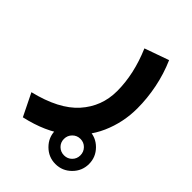

<svg xmlns="http://www.w3.org/2000/svg" viewBox="-200 -351 728 728"><g transform="rotate(45 164.0 12.5)"><path d="M147.5 213.9Q147.5 176.8 174.1 150.1Q200.7 123.5 237.8 123.5Q274.9 123.5 301.5 150.1Q328.1 176.8 328.1 213.9Q328.1 251 301.5 277.6Q274.9 304.2 237.8 304.2Q200.7 304.2 174.1 277.6Q147.5 251 147.5 213.9ZM193.4 213.9Q193.4 232.4 206.3 245.1Q219.2 257.8 237.8 257.8Q256.3 257.8 269 245.1Q281.7 232.4 281.7 213.9Q281.7 195.3 269 182.4Q256.3 169.4 237.8 169.4Q219.2 169.4 206.3 182.4Q193.4 195.3 193.4 213.9ZM264.2 -279.3Q286.6 -228 297.6 -173.1Q308.6 -118.2 308.6 -64.9Q308.6 10.7 278.8 78.1Q249 145.5 186.5 194.8Q124 244.1 25.4 266.1L-19 175.8Q99.6 147 153.8 86.2Q208 25.4 208 -57.1Q208 -147.5 166.5 -244.6Z"/></g></svg>

Font: Vazir Medium WOL-UI
Style: Medium-WOL-UI
Weight: 500
Designer: Saber Rastikerdar
Foundry: Saber Rastikerdar
Version: Version 30.1.0